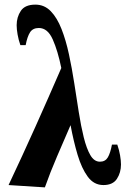

<svg xmlns="http://www.w3.org/2000/svg" viewBox="-20 -800 543 830"><path d="M487 -175Q495 -152 499 -129Q503 -106 503 -89Q503 -54 485.5 -27Q468 0 427 0Q386 0 359.5 -36Q333 -72 315.5 -130.5Q298 -189 285 -259Q256 -192 226.5 -123.5Q197 -55 174 10L17 0Q77 -127 133.5 -253Q190 -379 245 -506Q230 -580 208 -629.5Q186 -679 148 -679Q122 -679 110 -660.5Q98 -642 91 -605H68Q60 -628 56 -651Q52 -674 52 -691Q52 -726 70 -753Q88 -780 133 -780Q172 -780 199.5 -751.5Q227 -723 246 -674.5Q265 -626 278 -565.5Q291 -505 301 -440.5Q311 -376 320.5 -315.5Q330 -255 342 -206.5Q354 -158 370.5 -129.5Q387 -101 412 -101Q435 -101 446 -119.5Q457 -138 464 -175Z"/></svg>

Font: Bona Nova
Style: Bold
Weight: 700
Designer: Mateusz Machalski
Foundry: Capitalics
Version: Version 4.001; ttfautohint (v1.8.3)